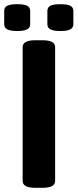

<svg xmlns="http://www.w3.org/2000/svg" viewBox="-34 -894 370 916"><path d="M134 2Q74 2 74 -31V-669Q74 -702 134 -702H169Q229 -702 229 -669V-31Q229 2 169 2ZM254 -746Q221 -746 206.5 -754Q192 -762 192 -778V-842Q192 -859 206.5 -866.5Q221 -874 254 -874Q287 -874 301.5 -866.5Q316 -859 316 -842V-778Q316 -762 301.5 -754Q287 -746 254 -746ZM48 -746Q15 -746 0.5 -754Q-14 -762 -14 -778V-842Q-14 -859 0.5 -866.5Q15 -874 48 -874Q81 -874 95.5 -866.5Q110 -859 110 -842V-778Q110 -762 95.5 -754Q81 -746 48 -746Z"/></svg>

Font: Asap Semi Expanded
Style: Bold
Weight: 700
Width: 6
Designer: Pablo Cosgaya
Foundry: Omnibus-Type
Version: Version 3.001; ttfautohint (v1.8.4.7-5d5b)